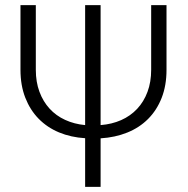

<svg xmlns="http://www.w3.org/2000/svg" viewBox="-20 -731 734 751"><path d="M373.5 -241.7Q417.5 -245.1 453.9 -261.2Q490.2 -277.3 516.4 -305.2Q542.5 -333 556.9 -371.6Q571.3 -410.2 571.3 -458V-710.9H631.3V-458Q631.3 -396.5 612.3 -348.1Q593.3 -299.8 559.1 -265.6Q524.9 -231.4 477.5 -212.4Q430.2 -193.4 373.5 -189.9V0H313V-190.4Q257.3 -193.8 210.9 -213.1Q164.6 -232.4 131.1 -266.6Q97.7 -300.8 78.9 -348.9Q60.1 -397 60.1 -458V-710.9H120.1V-458Q120.1 -410.2 134.3 -372.1Q148.4 -334 173.8 -306.2Q199.2 -278.3 234.9 -262Q270.5 -245.6 313 -241.7V-710.9H373.5Z"/></svg>

Font: Melbourne
Style: Light
Weight: 300
Designer: Google
Version: Version 2.000980; 2014